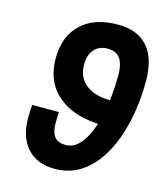

<svg xmlns="http://www.w3.org/2000/svg" viewBox="-112 -830 810 927"><g transform="rotate(15 293.0 -366.0)"><path d="M245.6 9.8Q158.2 9.8 109.1 -44.7Q60.1 -99.1 60.1 -196.3Q60.1 -211.7 61 -227.7Q62 -243.7 63 -260.3H196.3Q195.7 -246.8 195.3 -233.2Q194.8 -219.5 194.8 -206.1Q194.8 -158.8 212.6 -137Q230.5 -115.2 267.6 -115.2Q301.8 -115.2 327.8 -138.6Q353.9 -162 372.7 -202.1Q391.6 -242.2 403.9 -292.3Q416.1 -342.5 421.9 -396.6Q427.7 -450.7 427.7 -502Q427.7 -562 408 -589.6Q388.2 -617.2 346.2 -617.2Q303.1 -617.2 278.7 -589.8Q254.4 -562.5 254.4 -513.7Q254.4 -450.3 298.5 -414.8Q342.6 -379.4 421.4 -379.4H489.7V-253.9H421.4Q276.9 -253.9 195.6 -320.9Q114.3 -387.8 114.3 -506.8Q114.3 -617.7 180.1 -679.9Q245.9 -742.2 363.8 -742.2Q462.4 -742.2 513.2 -683.8Q564 -625.5 564 -511.7Q564 -437.5 552.5 -362.8Q541 -288.1 516.8 -221.2Q492.6 -154.3 454.9 -102.3Q417.3 -50.3 365.4 -20.3Q313.5 9.8 245.6 9.8Z"/></g></svg>

Font: Cascadia Code PL
Style: Italic
Weight: 400
Italic angle: -10°
Monospace: yes
Designer: Aaron Bell
Foundry: Saja Typeworks
Version: Version 2404.023